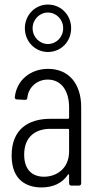

<svg xmlns="http://www.w3.org/2000/svg" viewBox="-20 -814 427 842"><path d="M190 -586C248 -586 292 -632 292 -690C292 -748 248 -794 190 -794C134 -794 89 -748 89 -690C89 -632 134 -586 190 -586ZM190 -759C227 -759 257 -729 257 -690C257 -651 227 -621 190 -621C154 -621 123 -651 123 -690C123 -729 154 -759 190 -759ZM191 -512C114 -512 53 -463 45 -388C44 -382 48 -378 54 -378L90 -376C96 -376 100 -379 100 -386C105 -433 144 -465 189 -465C249 -465 283 -416 283 -343V-297C283 -295 281 -293 279 -293H201C105 -293 31 -248 31 -132C31 -17 105 8 162 8C210 8 252 -9 278 -48C280 -51 283 -50 283 -46V-10C283 -4 287 0 293 0H326C332 0 336 -4 336 -10V-345C336 -446 282 -512 191 -512ZM173 -39C124 -39 86 -67 86 -136C86 -213 134 -249 201 -249H279C281 -249 283 -247 283 -245V-150C283 -74 227 -39 173 -39Z"/></svg>

Font: Barlow Condensed Light
Style: Regular
Weight: 300
Width: 3
Designer: Jeremy Tribby
Foundry: Tribby Type
Version: Version 1.422;hotconv 1.0.109;makeotfexe 2.5.65596